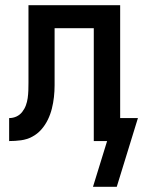

<svg xmlns="http://www.w3.org/2000/svg" viewBox="-20 -540 548 735"><path d="M336 175 390 0H339V-432H189V-259Q189 -237 189 -214Q189 -191 186.5 -168.5Q184 -146 178.5 -124Q173 -102 163 -81.5Q153 -61 138 -44Q123 -27 103 -16.5Q83 -6 60.5 -3Q38 0 15 0V-88Q30 -88 43 -94Q56 -100 65 -111.5Q74 -123 79 -136.5Q84 -150 86 -164.5Q88 -179 88.5 -193.5Q89 -208 89 -223V-520H440V-88H508L427 175Z"/></svg>

Font: Iosevka Curly Semibold
Style: Regular
Weight: 600
Monospace: yes
Designer: Belleve Invis
Foundry: Belleve Invis
Version: Version 22.1.2; ttfautohint (v1.8.4)